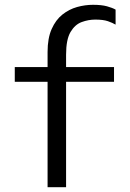

<svg xmlns="http://www.w3.org/2000/svg" viewBox="-20 -779 540 799"><path d="M178 0V-438.5H41.5V-500H178V-562.5Q178 -620 195 -658.2Q212 -696.5 239.8 -718.5Q267.5 -740.5 300.8 -749.8Q334 -759 367 -759Q402.5 -759 425.2 -752.8Q448 -746.5 461 -739V-676.5Q448.5 -684 429 -690.8Q409.5 -697.5 376.5 -697.5Q348 -697.5 320 -687.2Q292 -677 273.5 -645.8Q255 -614.5 255 -551.5V-500H454.5V-438.5H255V0Z"/></svg>

Font: Trispace Light
Style: Regular
Weight: 300
Designer: Tyler Finck
Foundry: Etcetera Type Company
Version: Version 1.210; ttfautohint (v1.8.3)